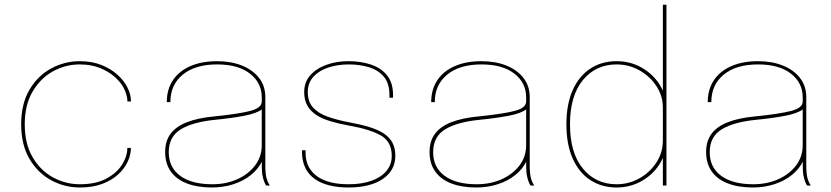

<svg xmlns="http://www.w3.org/2000/svg" viewBox="-20 -802 3592 830"><path d="M325 8.5Q259 8.5 201 -23Q143 -54.5 107.2 -115.5Q71.5 -176.5 71.5 -264.5Q71.5 -353 107.2 -413.8Q143 -474.5 201 -506Q259 -537.5 325 -537.5Q377 -537.5 418 -521.2Q459 -505 487.5 -479.2Q516 -453.5 531 -423.5Q546 -393.5 546 -366.5Q546 -366 546 -365.2Q546 -364.5 546 -363.5H530.5Q530.5 -366 530.5 -369.2Q530.5 -372.5 530 -375Q524 -416.5 495.5 -450Q467 -483.5 423 -503.5Q379 -523.5 325 -523.5Q263.5 -523.5 209.2 -493.8Q155 -464 121 -406.2Q87 -348.5 87 -264.5Q87 -180.5 120.8 -122.8Q154.5 -65 209 -35.2Q263.5 -5.5 325 -5.5Q394.5 -5.5 440 -30Q485.5 -54.5 508 -90.8Q530.5 -127 530.5 -162.5H546Q546 -133.5 532.2 -103.5Q518.5 -73.5 490.8 -48Q463 -22.5 421.8 -7Q380.5 8.5 325 8.5Z M896.5 8.5Q833.5 8.5 788 -9Q742.5 -26.5 718.2 -60.8Q694 -95 694 -145Q694 -193 718 -224.5Q742 -256 788.8 -274Q835.5 -292 903.5 -298.5Q1012 -309.5 1061.8 -322.5Q1111.5 -335.5 1111.5 -363Q1111.5 -367.5 1111.5 -372.2Q1111.5 -377 1111.5 -381.5Q1111.5 -444 1060.5 -483.8Q1009.5 -523.5 918.5 -523.5Q824 -523.5 770.2 -479.5Q716.5 -435.5 716.5 -360.5H701Q701 -415 727.2 -454.8Q753.5 -494.5 802.5 -516Q851.5 -537.5 918.5 -537.5Q978.5 -537.5 1025.5 -518.8Q1072.5 -500 1099.8 -465.2Q1127 -430.5 1127 -381.5Q1127 -371.5 1127 -361Q1127 -350.5 1127 -340.5V-82Q1127 -66.5 1128.5 -52.8Q1130 -39 1133 -29Q1137 -16.5 1140.8 -9.5Q1144.5 -2.5 1146.5 0H1131Q1129 -1.5 1125.5 -8.8Q1122 -16 1118.5 -27.5Q1113.5 -44.5 1112.5 -61Q1111.5 -77.5 1111.5 -110L1113.5 -106.5Q1097.5 -72 1065.2 -46Q1033 -20 989.5 -5.8Q946 8.5 896.5 8.5ZM898 -5.5Q957 -5.5 1005.2 -27Q1053.5 -48.5 1082.5 -86.5Q1111.5 -124.5 1111.5 -174V-336L1113.5 -330.5Q1091 -312 1036 -301.5Q981 -291 909.5 -284Q813 -274.5 761.2 -242.8Q709.5 -211 709.5 -144Q709.5 -78.5 759 -42Q808.5 -5.5 898 -5.5Z M1487.5 8.5Q1439 8.5 1402.2 -1Q1365.5 -10.5 1340.5 -28.5Q1315.5 -46.5 1302 -72.2Q1288.5 -98 1286 -130.5Q1285.5 -136 1285.5 -142Q1285.5 -148 1285.5 -152.5H1301Q1301 -148 1301 -141.8Q1301 -135.5 1301.5 -129.5Q1305.5 -71.5 1353 -38.5Q1400.5 -5.5 1486.5 -5.5Q1544 -5.5 1585.8 -20.5Q1627.5 -35.5 1650.5 -63Q1673.5 -90.5 1673.5 -128Q1673.5 -190 1625.8 -216.8Q1578 -243.5 1489 -259Q1445 -267 1409 -277.8Q1373 -288.5 1347.8 -304.8Q1322.5 -321 1308.8 -345.2Q1295 -369.5 1295 -404Q1295 -447 1321.5 -476.8Q1348 -506.5 1391.5 -522Q1435 -537.5 1486 -537.5Q1539.5 -537.5 1583.2 -523Q1627 -508.5 1653 -476.5Q1679 -444.5 1679 -392Q1679 -389.5 1679 -386Q1679 -382.5 1679 -379.5H1663.5Q1663.5 -382 1663.5 -385.5Q1663.5 -389 1663.5 -391.5Q1663.5 -442 1639 -470.8Q1614.5 -499.5 1574.5 -511.5Q1534.5 -523.5 1488 -523.5Q1440 -523.5 1399.5 -510.2Q1359 -497 1334.8 -470.2Q1310.5 -443.5 1310.5 -403.5Q1310.5 -362.5 1333.2 -337.2Q1356 -312 1396.8 -297.5Q1437.5 -283 1491 -273Q1540.5 -264 1577.5 -252.5Q1614.5 -241 1639.2 -224.8Q1664 -208.5 1676.5 -185Q1689 -161.5 1689 -128Q1689 -96 1674.8 -70.8Q1660.5 -45.5 1634 -27.8Q1607.5 -10 1570.5 -0.8Q1533.5 8.5 1487.5 8.5Z M2039.5 8.5Q1976.5 8.5 1931 -9Q1885.5 -26.5 1861.2 -60.8Q1837 -95 1837 -145Q1837 -193 1861 -224.5Q1885 -256 1931.8 -274Q1978.5 -292 2046.5 -298.5Q2155 -309.5 2204.8 -322.5Q2254.5 -335.5 2254.5 -363Q2254.5 -367.5 2254.5 -372.2Q2254.5 -377 2254.5 -381.5Q2254.5 -444 2203.5 -483.8Q2152.5 -523.5 2061.5 -523.5Q1967 -523.5 1913.2 -479.5Q1859.5 -435.5 1859.5 -360.5H1844Q1844 -415 1870.2 -454.8Q1896.5 -494.5 1945.5 -516Q1994.5 -537.5 2061.5 -537.5Q2121.5 -537.5 2168.5 -518.8Q2215.5 -500 2242.8 -465.2Q2270 -430.5 2270 -381.5Q2270 -371.5 2270 -361Q2270 -350.5 2270 -340.5V-82Q2270 -66.5 2271.5 -52.8Q2273 -39 2276 -29Q2280 -16.5 2283.8 -9.5Q2287.5 -2.5 2289.5 0H2274Q2272 -1.5 2268.5 -8.8Q2265 -16 2261.5 -27.5Q2256.5 -44.5 2255.5 -61Q2254.5 -77.5 2254.5 -110L2256.5 -106.5Q2240.5 -72 2208.2 -46Q2176 -20 2132.5 -5.8Q2089 8.5 2039.5 8.5ZM2041 -5.5Q2100 -5.5 2148.2 -27Q2196.5 -48.5 2225.5 -86.5Q2254.5 -124.5 2254.5 -174V-336L2256.5 -330.5Q2234 -312 2179 -301.5Q2124 -291 2052.5 -284Q1956 -274.5 1904.2 -242.8Q1852.5 -211 1852.5 -144Q1852.5 -78.5 1902 -42Q1951.5 -5.5 2041 -5.5Z M2645.5 8.5Q2581 8.5 2532 -23.5Q2483 -55.5 2455.8 -116.5Q2428.5 -177.5 2428.5 -264.5Q2428.5 -351.5 2455.8 -412.5Q2483 -473.5 2532 -505.5Q2581 -537.5 2645.5 -537.5Q2705.5 -537.5 2754.2 -509.5Q2803 -481.5 2831.8 -436Q2860.5 -390.5 2860.5 -337.5Q2860.5 -335.5 2860.5 -333.2Q2860.5 -331 2860.5 -328.5L2845.5 -330.5Q2845.5 -332.5 2845.5 -334Q2845.5 -335.5 2845.5 -337.5Q2845.5 -387 2818 -429.2Q2790.5 -471.5 2745 -497.5Q2699.5 -523.5 2645.5 -523.5Q2555.5 -523.5 2499.8 -455.8Q2444 -388 2444 -264.5Q2444 -141 2499.8 -73.2Q2555.5 -5.5 2645.5 -5.5Q2698.5 -5.5 2744 -31Q2789.5 -56.5 2817.5 -99.5Q2845.5 -142.5 2845.5 -195H2860.5Q2860.5 -137.5 2830.5 -91.2Q2800.5 -45 2751.8 -18.2Q2703 8.5 2645.5 8.5ZM2845.5 0V-781.5H2861V0Z M3235 8.5Q3172 8.5 3126.5 -9Q3081 -26.5 3056.8 -60.8Q3032.5 -95 3032.5 -145Q3032.5 -193 3056.5 -224.5Q3080.5 -256 3127.2 -274Q3174 -292 3242 -298.5Q3350.5 -309.5 3400.2 -322.5Q3450 -335.5 3450 -363Q3450 -367.5 3450 -372.2Q3450 -377 3450 -381.5Q3450 -444 3399 -483.8Q3348 -523.5 3257 -523.5Q3162.5 -523.5 3108.8 -479.5Q3055 -435.5 3055 -360.5H3039.5Q3039.5 -415 3065.8 -454.8Q3092 -494.5 3141 -516Q3190 -537.5 3257 -537.5Q3317 -537.5 3364 -518.8Q3411 -500 3438.2 -465.2Q3465.5 -430.5 3465.5 -381.5Q3465.5 -371.5 3465.5 -361Q3465.5 -350.5 3465.5 -340.5V-82Q3465.5 -66.5 3467 -52.8Q3468.5 -39 3471.5 -29Q3475.5 -16.5 3479.2 -9.5Q3483 -2.5 3485 0H3469.5Q3467.5 -1.5 3464 -8.8Q3460.5 -16 3457 -27.5Q3452 -44.5 3451 -61Q3450 -77.5 3450 -110L3452 -106.5Q3436 -72 3403.8 -46Q3371.5 -20 3328 -5.8Q3284.5 8.5 3235 8.5ZM3236.5 -5.5Q3295.5 -5.5 3343.8 -27Q3392 -48.5 3421 -86.5Q3450 -124.5 3450 -174V-336L3452 -330.5Q3429.5 -312 3374.5 -301.5Q3319.5 -291 3248 -284Q3151.5 -274.5 3099.8 -242.8Q3048 -211 3048 -144Q3048 -78.5 3097.5 -42Q3147 -5.5 3236.5 -5.5Z"/></svg>

Font: Epilogue Thin
Style: Regular
Weight: 250
Designer: Tyler Finck
Foundry: Etcetera Type Co
Version: Version 2.111